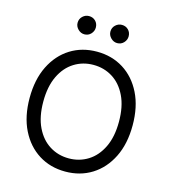

<svg xmlns="http://www.w3.org/2000/svg" viewBox="-133 -1039 1028 1156"><g transform="rotate(15 380.5 -461.0)"><path d="M59.7 -363.6Q59.7 -478.7 101.2 -562.5Q142.8 -646.3 215.2 -691.8Q287.6 -737.2 380.7 -737.2Q473.7 -737.2 546.2 -691.8Q618.6 -646.3 660.2 -562.5Q701.7 -478.7 701.7 -363.6Q701.7 -248.6 660.2 -164.8Q618.6 -81 546.2 -35.5Q473.7 9.9 380.7 9.9Q287.6 9.9 215.2 -35.5Q142.8 -81 101.2 -164.8Q59.7 -248.6 59.7 -363.6ZM616.5 -363.6Q616.5 -458.1 585 -523.1Q553.6 -588.1 500.2 -621.4Q446.7 -654.8 380.7 -654.8Q314.6 -654.8 261.2 -621.4Q207.7 -588.1 176.3 -523.1Q144.9 -458.1 144.9 -363.6Q144.9 -269.2 176.3 -204.2Q207.7 -139.2 261.2 -105.8Q314.6 -72.4 380.7 -72.4Q446.7 -72.4 500.2 -105.8Q553.6 -139.2 585 -204.2Q616.5 -269.2 616.5 -363.6ZM221.6 -875Q221.6 -899.5 238.8 -915.7Q256 -931.8 278.4 -931.8Q302.9 -931.8 319.1 -915.7Q335.2 -899.5 335.2 -875Q335.2 -852.6 319.1 -835.4Q302.9 -818.2 278.4 -818.2Q256 -818.2 238.8 -835.4Q221.6 -852.6 221.6 -875ZM426.1 -875Q426.1 -899.5 443.4 -915.7Q460.6 -931.8 483 -931.8Q507.5 -931.8 523.6 -915.7Q539.8 -899.5 539.8 -875Q539.8 -852.6 523.6 -835.4Q507.5 -818.2 483 -818.2Q460.6 -818.2 443.4 -835.4Q426.1 -852.6 426.1 -875Z"/></g></svg>

Font: DeltaSans
Style: Regular
Weight: 400
Designer: Rasmus Andersson
Foundry: rsms
Version: Version 3.012